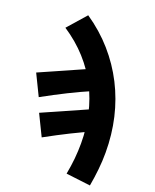

<svg xmlns="http://www.w3.org/2000/svg" viewBox="-160 -791 856 1062"><g transform="rotate(20 268.0 -259.5)"><path d="M502.2 181.3 358.7 163.9Q368 114.5 372.4 69.1Q376.7 23.8 376.7 -20.6Q376.7 -109.1 358.4 -189.9Q340 -270.7 303.1 -343.5Q266.2 -416.2 209.6 -478.9Q153 -541.7 76.4 -592.1L171.5 -700.1Q257.8 -641.4 323 -567Q388.2 -492.6 432.4 -405.9Q476.6 -319.1 499.2 -221.8Q521.7 -124.4 521.7 -18.9Q521.7 30.4 516.5 80.2Q511.4 130 502.2 181.3ZM160.6 22.7 100.6 -100.3 442.3 -251.5 436.4 -113.8Q367.4 -84.4 301 -51.1Q234.5 -17.9 160.6 22.7ZM69.1 -180.9 9.2 -304 350.8 -455.2 344.9 -317.4Q276 -288 209.5 -254.8Q143.1 -221.6 69.1 -180.9Z"/></g></svg>

Font: Source Sans 3 VF
Style: Regular
Weight: 200
Designer: Paul D. Hunt
Foundry: Adobe
Version: Version 3.046;hotconv 1.0.118;makeotfexe 2.5.65603